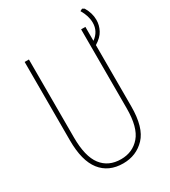

<svg xmlns="http://www.w3.org/2000/svg" viewBox="-198 -905 899 1013"><g transform="rotate(-30 252.0 -398.0)"><path d="M249 10Q329 10 382 -45.5Q435 -101 435 -230V-603Q473 -626 488.5 -655.5Q504 -685 504 -717Q504 -759 480 -799L468 -806L454 -799Q480 -755 480 -714Q480 -661 435 -629V-714H409V-233Q409 -117 365 -66Q321 -15 250 -15Q174 -15 132.5 -69Q91 -123 91 -239V-714H65V-236Q65 -112 113 -51Q161 10 249 10Z"/></g></svg>

Font: Noto Sans Mono UI Condensed Thin
Style: Regular
Weight: 250
Width: 3
Designer: Monotype Design team
Foundry: Monotype Imaging Inc.
Version: 1.000